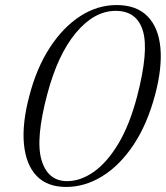

<svg xmlns="http://www.w3.org/2000/svg" viewBox="-20 -730 656 760"><path d="M441.5 -710Q520 -710 563.5 -666Q607 -622 614.8 -542.2Q622.5 -462.5 594 -355Q563 -238.5 508.8 -157Q454.5 -75.5 385.5 -32.8Q316.5 10 242 10Q166.5 10 124.5 -34.2Q82.5 -78.5 74.8 -159.5Q67 -240.5 96 -350Q124.5 -460.5 177 -541.2Q229.5 -622 297.5 -666Q365.5 -710 441.5 -710ZM522.5 -347.5Q569.5 -527.5 545.8 -607.2Q522 -687 438 -687Q353.5 -687 281.2 -601Q209 -515 167.5 -358.5Q119.5 -179 144.5 -96Q169.5 -13 245.5 -13Q298.5 -13 350.8 -49.5Q403 -86 447.8 -160Q492.5 -234 522.5 -347.5Z"/></svg>

Font: Fraunces 144pt S050 Light
Style: Italic
Weight: 300
Italic angle: -16°
Version: Version 1.000; ttfautohint (v1.8.3)